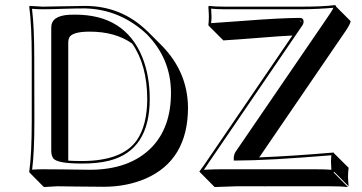

<svg xmlns="http://www.w3.org/2000/svg" viewBox="-20 -671 1415 750"><path d="M147 -645Q179.2 -645 229.5 -646.5Q280.8 -647.9 312 -647.9Q453.1 -647.9 553.7 -550.8Q556.6 -547.9 558.6 -546.4L615.2 -489.7Q712.9 -387.7 714.4 -251.5Q714.4 -45.4 548.3 26.9Q475.6 58.1 386.7 58.6Q330.6 58.6 276.4 57.6Q234.9 56.6 203.6 56.6L151.4 59.6L95.2 2.9L94.2 0Q104 -68.4 104 -200.2V-444.8Q104 -573.7 94.2 -645L96.2 -647.9Q98.1 -647.9 147 -645ZM1156.7 -585.4Q1156.2 -588.4 1155.3 -589.4Q1152.8 -590.8 1150.9 -590.8ZM1122.1 -532.2Q1076.7 -530.3 987.3 -522.9Q901.9 -516.1 852.5 -513.2L795.9 -569.8L793.9 -573.2Q795.9 -589.4 795.9 -606Q795.9 -618.2 793.9 -645L795.9 -647.9Q820.8 -645 856.9 -645H1161.1Q1240.7 -645 1287.1 -650.9Q1290.5 -650.4 1291.5 -649.4Q1292.5 -647 1293 -645L1349.6 -588.4Q1348.6 -574.7 1319.3 -534.2L992.7 -56.2Q1123.5 -61.5 1283.2 -75.2L1285.2 -71.8L1341.8 -15.6Q1340.8 -9.3 1340.1 0.5Q1339.4 10.3 1339.4 17.6Q1339.4 29.3 1341.8 56.6L1285.2 0L1283.2 2.9L1339.4 59.6Q1314.5 56.6 1268.6 56.6H1015.1Q1016.1 58.6 1016.1 59.1L1013.7 56.6H905.8L818.4 59.6L762.2 2.9L758.8 -1Q765.6 -9.8 776.9 -25.9Q782.7 -34.7 785.2 -38.1ZM496.1 -501Q430.2 -547.4 330.6 -547.4Q261.2 -547.4 250 -523.4Q247.1 -515.6 246.6 -507.3V-43.5Q267.1 -42 298.8 -42Q457.5 -42 514.6 -123.5Q554.7 -182.1 555.2 -284.2Q554.7 -417.5 496.1 -501ZM147 -634.8Q123 -634.8 105 -636.7Q113.8 -565.9 113.8 -444.8L114.3 -200.2Q114.3 -75.2 105.5 -8.3Q125 -9.8 147 -9.8Q179.2 -9.8 220.2 -9.3Q274.9 -8.3 330.1 -7.8Q488.3 -7.8 574.2 -97.2Q647.9 -175.3 647.9 -308.1Q647.9 -441.4 553.2 -537.6Q449.2 -634.8 312 -638.2Q280.3 -638.2 230 -636.7Q178.7 -634.8 147 -634.8ZM180.2 -82V-564Q180.2 -609.4 250.5 -613.3Q261.2 -613.8 273.9 -613.8Q467.8 -613.8 535.6 -448.2Q564.9 -375.5 564.9 -284.2Q564.9 -84 407.2 -43.5Q360.8 -31.7 298.8 -32.2Q206.5 -32.2 189 -51.3Q180.2 -62.5 180.2 -82ZM902.8 -43.9H893.1V-54.2Q894 -68.4 899.9 -77.6L1254.9 -596.7Q1278.3 -629.9 1282.2 -640.6Q1222.2 -635.3 1161.1 -634.8H856.9Q827.6 -634.8 804.7 -637.2Q806.2 -616.2 806.2 -606Q806.2 -594.2 804.7 -580.6Q849.6 -583.5 928.7 -589.4Q1071.8 -600.6 1150.9 -601.1Q1166 -601.1 1166 -585.4Q1165.5 -578.6 1162.1 -573.2L793 -32.2Q790.5 -29.3 785.6 -21Q779.8 -12.2 776.4 -7.8Q825.2 -10.3 849.1 -9.8H1211.9Q1252.4 -9.8 1274.4 -7.8Q1272.9 -28.8 1272.9 -39.1Q1272.9 -50.3 1274.4 -64.5Q1025.4 -43.9 902.8 -43.9Z"/></svg>

Font: Linux Biolinum Shadow O
Style: Regular
Weight: 400
Designer: Philipp H. Poll
Foundry: Philipp H. Poll
Version: Version 1.0.4